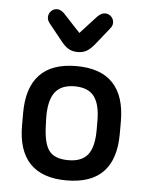

<svg xmlns="http://www.w3.org/2000/svg" viewBox="-47 -631 524 681"><g transform="rotate(5 215.0 -291.0)"><path d="M41 -215V-171Q41 -81 84.5 -35.5Q128 10 215 10Q302 10 345.5 -35.5Q389 -81 389 -171V-215Q389 -305 345.5 -351Q302 -397 215 -397Q128 -397 84.5 -351Q41 -305 41 -215ZM306 -209V-177Q306 -117 284.5 -89.5Q263 -62 215 -62Q167 -62 147 -87.5Q127 -113 125 -178L124 -209Q124 -269 146 -297Q168 -325 215 -325Q263 -325 284.5 -297Q306 -269 306 -209ZM215 -515 159 -575Q145 -592 129 -592Q117 -592 108 -583Q99 -574 99 -561Q99 -550 107 -540L152 -484Q168 -463 182 -455Q196 -447 215 -447Q234 -447 248 -455.5Q262 -464 279 -486L323 -541Q327 -546 329 -551Q331 -556 331 -561Q331 -574 322 -583Q313 -592 300 -592Q285 -592 270 -575Z"/></g></svg>

Font: Beiruti Medium
Style: Regular
Weight: 500
Designer: Arlette Boutros
Foundry: Boutros
Version: Version 1.41